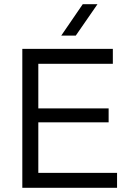

<svg xmlns="http://www.w3.org/2000/svg" viewBox="-20 -892 600 912"><path d="M516 -589H162V-377H496V-311H162V-71H536V0H86V-660H516ZM373 -872H443L340 -723H271Z"/></svg>

Font: Nata Sans
Style: Regular
Weight: 400
Designer: Daniel Uzquiano Cruz
Version: Version 1.001